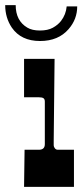

<svg xmlns="http://www.w3.org/2000/svg" viewBox="-75 -730 321 750"><path d="M77.1 -145Q100.1 -145 100.1 -167V-333Q100.1 -342.8 94.7 -346.4Q89.4 -350.1 75.2 -350.1H19V-500H138.2Q134.8 -194.3 134.8 -180.7V-162.1Q134.8 -156.7 139.2 -150.9Q143.6 -145 150.9 -145H213.9V0H19L21 -145ZM226.6 -705.1Q226.6 -654.8 192.9 -616.2Q152.8 -569.8 81.5 -569.8Q7.3 -569.8 -28.8 -622.1Q-54.7 -660.6 -54.7 -710H-13.7Q-13.7 -648.9 31.7 -622.1Q50.3 -610.8 81.1 -610.8Q111.8 -610.8 131.6 -621.8Q151.4 -632.8 163.1 -647.9Q182.6 -672.9 185.5 -705.1Z"/></svg>

Font: Smokum
Style: Regular
Weight: 400
Designer: Astigmatic (AOETI)
Foundry: Astigmatic (AOETI)
Version: Version 1.001